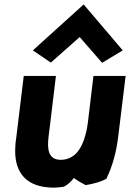

<svg xmlns="http://www.w3.org/2000/svg" viewBox="-20 -825 586 865"><path d="M128 -598 209 -543 339 -658 440 -542 533 -598 357 -805ZM366 9C402 3 431 -5 459 -19C486 -75 504 -137 513 -213L546 -483H401L376 -274C369 -217 352 -169 331 -143C314 -121 287 -105 254 -105C210 -105 193 -133 197 -191C198 -208 201 -225 203 -243L232 -483H87L53 -203C51 -190 49 -176 49 -164C42 -56 91 10 195 19C219 22 243 20 268 16C286 7 300 -7 313 -23C331 -10 348 0 366 9Z"/></svg>

Font: Bluebird
Style: SfBdNrwObl
Weight: 700
Designer: Jasper
Foundry: Cannot Into Space Fonts
Version: Version 0.98